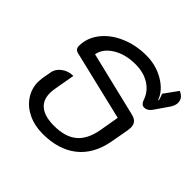

<svg xmlns="http://www.w3.org/2000/svg" viewBox="-155 -741 897 897"><g transform="rotate(45 293.5 -292.0)"><path d="M55 -148Q55 -156 57 -174L65 -218Q69 -246 94 -265Q119 -284 152 -284L134 -181Q131 -165 131 -150Q131 -103 162 -79Q193 -55 253 -55Q326 -55 366.5 -88.5Q407 -122 420 -193L437 -292L94 -374Q71 -379 71 -401Q71 -454 105 -498Q139 -542 197.5 -567.5Q256 -593 326 -593Q390 -593 442.5 -562Q495 -531 512 -484L515 -486Q509 -508 504 -518L553 -586Q587 -572 587 -541Q587 -522 573 -502L526 -434Q511 -413 491 -413Q473 -413 465 -434Q451 -478 412.5 -503Q374 -528 319 -528Q253 -528 206.5 -499.5Q160 -471 152 -427L471 -350Q493 -345 503 -333.5Q513 -322 513 -302Q513 -297 511 -283L495 -194Q477 -95 412 -43Q347 9 242 9Q188 9 145.5 -11.5Q103 -32 79 -68Q55 -104 55 -148Z"/></g></svg>

Font: K2D Light
Style: Italic
Weight: 300
Italic angle: -10°
Designer: Katatrad Aksorn Co.,Ltd.
Foundry: Cadson Demak Co.,Ltd.
Version: Version 1.000; ttfautohint (v1.6)